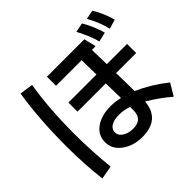

<svg xmlns="http://www.w3.org/2000/svg" viewBox="-211 -1115 1422 1422"><g transform="rotate(-45 500.0 -404.5)"><path d="M343.8 -762.2H735.8L758.8 -667H719.7L723.1 -514.2H935.1V-418.9H725.1L728 -228Q849.1 -174.3 959 -86.9L902.8 6.8Q824.2 -61 728 -118.2Q712.9 54.2 528.3 54.2Q438 54.2 374 9.3Q304.7 -39.1 304.7 -113.8Q304.7 -195.3 377.4 -239.3Q436 -274.9 523.9 -274.9Q569.3 -274.9 620.1 -262.7L616.7 -418.9H320.8V-514.2H614.7L611.8 -667H343.8ZM621.1 -168Q570.3 -186 522.5 -186Q474.6 -186 444.8 -170.4Q407.7 -150.9 407.7 -113.3Q407.7 -85.9 432.1 -66.4Q467.3 -37.6 523.4 -37.6Q621.1 -37.6 621.1 -132.8ZM101.1 61Q80.6 -105.5 80.6 -301.3Q80.6 -579.1 117.2 -812L223.1 -796.9Q187.5 -584.5 187.5 -322.3Q187.5 -131.3 207 42ZM802.7 -671.9Q787.1 -739.3 732.9 -842.8L806.2 -857.9Q854.5 -774.4 877.9 -689.9ZM924.8 -684.1Q904.8 -768.1 856 -856L926.8 -870.1Q971.7 -799.3 998 -706.1Z"/></g></svg>

Font: BIZ UDGothic
Style: Bold
Weight: 700
Monospace: yes
Designer: TypeBank Co., Ltd.
Foundry: Morisawa Inc.
Version: Version 1.05